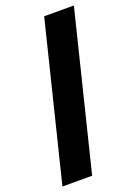

<svg xmlns="http://www.w3.org/2000/svg" viewBox="-162 -754 633 893"><g transform="rotate(-20 155.0 -307.5)"><path d="M-14 79 177 -694H324L133 79Z"/></g></svg>

Font: Bricolage Grotesque 72pt SemiCondensed ExtraBold
Style: Regular
Weight: 800
Width: 4
Designer: Mathieu Triay
Foundry: Atelier Triay
Version: Version 1.001;gftools[0.9.33.dev8+g029e19f]